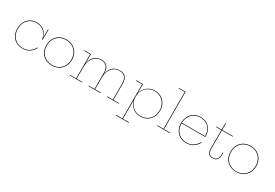

<svg xmlns="http://www.w3.org/2000/svg" viewBox="64 -2026 4973 3472"><g transform="rotate(30 2551.0 -290.0)"><path d="M69 -261Q69 -186 100 -127.5Q131 -69 187.5 -36Q244 -3 316 -3Q394 -3 453.5 -41Q513 -79 545 -145L556 -140Q521 -71 459.5 -31.5Q398 8 316 8Q240 8 181 -26Q122 -60 89.5 -121.5Q57 -183 57 -261Q57 -340 89 -402Q121 -464 179 -498.5Q237 -533 312 -533Q407 -533 468 -481Q529 -429 543 -349H545V-525H557V-310H545Q534 -406 470.5 -464Q407 -522 312 -522Q241 -522 185.5 -488.5Q130 -455 99.5 -396Q69 -337 69 -261Z M662 -261Q662 -340 695.5 -402Q729 -464 790 -498.5Q851 -533 930 -533Q1008 -533 1069 -498.5Q1130 -464 1164 -402Q1198 -340 1198 -261Q1198 -183 1164 -121.5Q1130 -60 1069 -26Q1008 8 930 8Q851 8 790 -26Q729 -60 695.5 -121.5Q662 -183 662 -261ZM1185 -261Q1185 -336 1153 -395.5Q1121 -455 1063 -488Q1005 -521 930 -521Q855 -521 796.5 -488Q738 -455 706 -395.5Q674 -336 674 -261Q674 -186 706 -127.5Q738 -69 796.5 -36Q855 -3 930 -3Q1005 -3 1063 -36Q1121 -69 1153 -127.5Q1185 -186 1185 -261Z M2328 -11V0H2078V-11H2197V-340Q2197 -522 2044 -522Q1979 -522 1929.5 -489Q1880 -456 1853 -394.5Q1826 -333 1826 -248V-11H1945V0H1695V-11H1814V-340Q1814 -522 1661 -522Q1596 -522 1546.5 -489Q1497 -456 1469.5 -394.5Q1442 -333 1442 -248V-11H1561V0H1304V-11H1430V-514H1304V-525H1442V-328H1444Q1457 -428 1516 -480.5Q1575 -533 1662 -533Q1826 -533 1826 -341V-328H1827Q1841 -428 1900 -480.5Q1959 -533 2045 -533Q2209 -533 2209 -341V-11Z M3039 -262Q3039 -185 3005.5 -123.5Q2972 -62 2912.5 -27.5Q2853 7 2778 7Q2685 7 2618.5 -45Q2552 -97 2529 -184V199H2655V210H2390V199H2517V-514H2390V-525H2529V-329H2530Q2538 -379 2569.5 -425.5Q2601 -472 2655 -502Q2709 -532 2779 -532Q2854 -532 2913 -497.5Q2972 -463 3005.5 -401.5Q3039 -340 3039 -262ZM3027 -262Q3027 -336 2995 -395Q2963 -454 2906 -487.5Q2849 -521 2777 -521Q2705 -521 2648.5 -487.5Q2592 -454 2560 -395Q2528 -336 2528 -262Q2528 -188 2560 -129Q2592 -70 2648.5 -37Q2705 -4 2777 -4Q2849 -4 2906 -37Q2963 -70 2995 -129Q3027 -188 3027 -262Z M3394 -11V0H3128V-11H3254V-779H3128V-790H3266V-11Z M3984 -270V-261H3488Q3488 -186 3519 -127.5Q3550 -69 3606.5 -36Q3663 -3 3735 -3Q3813 -3 3872.5 -41Q3932 -79 3963 -146L3975 -141Q3942 -71 3879.5 -31.5Q3817 8 3735 8Q3659 8 3600 -26Q3541 -60 3508.5 -121.5Q3476 -183 3476 -261Q3476 -340 3508.5 -402Q3541 -464 3599.5 -498.5Q3658 -533 3734 -533Q3808 -533 3864.5 -499.5Q3921 -466 3952.5 -406Q3984 -346 3984 -270ZM3488 -272H3972Q3972 -345 3942 -402Q3912 -459 3858 -490.5Q3804 -522 3734 -522Q3664 -522 3609 -490.5Q3554 -459 3522 -402Q3490 -345 3488 -272Z M4288 -4Q4342 -4 4369 -37.5Q4396 -71 4396 -134V-176H4408V-134Q4408 -66 4377.5 -29.5Q4347 7 4288 7Q4171 7 4171 -133L4172 -514H4063V-525H4172V-660H4184V-525H4407V-514H4184L4183 -133Q4183 -4 4288 -4Z M4510 -261Q4510 -340 4543.5 -402Q4577 -464 4638 -498.5Q4699 -533 4778 -533Q4856 -533 4917 -498.5Q4978 -464 5012 -402Q5046 -340 5046 -261Q5046 -183 5012 -121.5Q4978 -60 4917 -26Q4856 8 4778 8Q4699 8 4638 -26Q4577 -60 4543.5 -121.5Q4510 -183 4510 -261ZM5033 -261Q5033 -336 5001 -395.5Q4969 -455 4911 -488Q4853 -521 4778 -521Q4703 -521 4644.5 -488Q4586 -455 4554 -395.5Q4522 -336 4522 -261Q4522 -186 4554 -127.5Q4586 -69 4644.5 -36Q4703 -3 4778 -3Q4853 -3 4911 -36Q4969 -69 5001 -127.5Q5033 -186 5033 -261Z"/></g></svg>

Font: Hepta Slab Thin
Style: Regular
Weight: 250
Designer: Michael LaGattuta
Foundry: Michael LaGattuta
Version: Version 1.100; ttfautohint (v1.8) -l 8 -r 50 -G 200 -x 14 -D